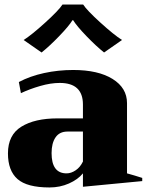

<svg xmlns="http://www.w3.org/2000/svg" viewBox="-20 -815 656 845"><path d="M84 -639Q119 -661 179 -715.5Q239 -770 255 -795H346Q362 -770 422 -715.5Q482 -661 517 -639L438 -584Q403 -612 360.5 -656Q318 -700 302 -726H299Q283 -700 240.5 -656Q198 -612 163 -584ZM15 -140Q15 -221 74 -257.5Q133 -294 233 -294H345V-355Q345 -450 243 -450Q203 -450 156.5 -436.5Q110 -423 72 -405L63 -454Q112 -480 174 -493.5Q236 -507 302 -507Q412 -507 475.5 -467.5Q539 -428 539 -361V-52Q572 -43 606 -32V-18L345 7V-52Q323 -25 283.5 -7.5Q244 10 198 10Q99 10 57 -27Q15 -64 15 -140ZM345 -104V-236H277Q242 -236 224.5 -210.5Q207 -185 207 -141Q207 -52 273 -52Q293 -52 313 -65.5Q333 -79 345 -104Z"/></svg>

Font: Trirong Black
Style: Regular
Weight: 900
Designer: Katatrad Team
Foundry: CadsonDemak
Version: Version 1.001